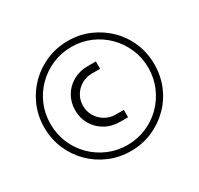

<svg xmlns="http://www.w3.org/2000/svg" viewBox="-157 -910 1169 1129"><g transform="rotate(-30 427.5 -345.5)"><path d="M428 28Q350 28 282 -1Q214 -30 163 -81Q112 -132 83 -200Q54 -268 54 -346Q54 -424 83 -491.5Q112 -559 163 -610Q214 -661 282 -690Q350 -719 428 -719Q506 -719 573.5 -690Q641 -661 692.5 -610Q744 -559 772.5 -491.5Q801 -424 801 -346Q801 -268 772.5 -200Q744 -132 692.5 -81Q641 -30 573.5 -1Q506 28 428 28ZM458 -153Q401 -153 356.5 -178.5Q312 -204 287 -247Q262 -290 262 -343Q262 -396 287 -439Q312 -482 356 -507Q400 -532 457 -532H511V-482H455Q417 -482 385 -463.5Q353 -445 334 -413.5Q315 -382 315 -343Q315 -304 334 -272.5Q353 -241 385 -222Q417 -203 455 -203H511V-153ZM428 -13Q497 -13 557.5 -39Q618 -65 663 -110.5Q708 -156 734 -216.5Q760 -277 760 -346Q760 -415 734 -475Q708 -535 663 -580.5Q618 -626 557.5 -652Q497 -678 428 -678Q359 -678 298.5 -652Q238 -626 192.5 -580.5Q147 -535 121.5 -475Q96 -415 96 -346Q96 -277 121.5 -216.5Q147 -156 192.5 -110.5Q238 -65 298.5 -39Q359 -13 428 -13Z"/></g></svg>

Font: MuseoModerno Thin Light
Style: Regular
Weight: 300
Version: Version 1.003